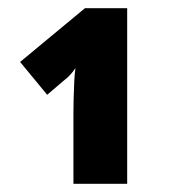

<svg xmlns="http://www.w3.org/2000/svg" viewBox="-20 -864 420 468"><path d="M290 -844V-416H159V-590Q159 -603 159.5 -624Q160 -645 161 -665.5Q162 -686 164 -698Q158 -689 150.5 -681Q143 -673 136 -668L95 -633L29 -713L187 -844Z"/></svg>

Font: Noto Sans SemiCondensed Black
Style: Regular
Weight: 900
Width: 4
Designer: Monotype Design Team
Foundry: Monotype Imaging Inc.
Version: Version 2.013; ttfautohint (v1.8.4.7-5d5b)